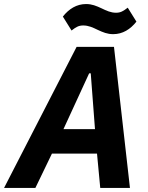

<svg xmlns="http://www.w3.org/2000/svg" viewBox="-55 -930 733 950"><path d="M505 -761C552 -761 590 -785 620 -823L577 -892C555 -875 542 -867 519 -867C493 -867 472 -877 447 -889C421 -901 400 -910 371 -910C324 -910 286 -886 256 -848L299 -779C321 -796 334 -804 357 -804C383 -804 404 -794 429 -782C455 -770 476 -761 505 -761ZM588 0 509 -698H324L-35 0H120L202 -170H425L441 0ZM415 -291H259L386 -567H394Z"/></svg>

Font: LVC Sans
Style: Bold Italic
Weight: 700
Italic angle: -11.31°
Designer: Mike Abbink, Paul van der Laan, Pieter van Rosmalen
Foundry: Bold Monday
Version: Version 3.0